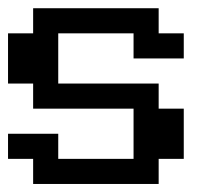

<svg xmlns="http://www.w3.org/2000/svg" viewBox="-20 -458 540 478"><path d="M0 -375H62.5V-437.5H375V-375H437.5V-312.5H312.5V-375H125V-250H375V-187.5H437.5V-62.5H375V0H62.5V-62.5H0V-125H125V-62.5H312.5V-187.5H62.5V-250H0Z"/></svg>

Font: NeoDunggeunmo Pro
Style: Regular
Weight: 400
Version: Version 1.020